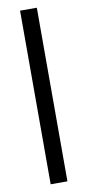

<svg xmlns="http://www.w3.org/2000/svg" viewBox="-92 -844 400 880"><g transform="rotate(-10 108.5 -404.0)"><path d="M69.5 0V-808H147.5V0Z"/></g></svg>

Font: Encode Sans Semi Condensed
Style: Regular
Weight: 400
Width: 4
Designer: Multiple Designers
Foundry: Impallari Type
Version: Version 2.000